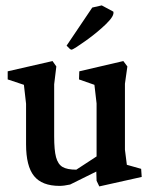

<svg xmlns="http://www.w3.org/2000/svg" viewBox="-20 -666 547 694"><path d="M492.2 -26.4 338.9 7.8 329.1 -12.7 328.1 -45.9 233.4 1Q210.9 5.9 195.3 5.9Q131.8 5.9 103 -29.8Q74.2 -65.4 74.2 -144.5V-291L66.4 -359.4L7.8 -378.9V-408.2L169.9 -445.3L183.6 -425.8L175.8 -361.3V-172.9Q175.8 -123 182.6 -97.7Q189.5 -72.3 206.1 -62.5Q222.7 -52.7 255.9 -52.7L329.1 -100.6V-292L321.3 -359.4L265.6 -378.9L266.6 -408.2L425.8 -445.3L440.4 -425.8L431.6 -363.3V-125L438.5 -70.3L490.2 -55.7ZM220.7 -501 313.5 -638.7 347.7 -646.5 389.6 -624Q394.5 -609.4 363.3 -579.1Q332 -548.8 291 -519.5Q250 -490.2 239.3 -486.3L233.4 -488.3Z"/></svg>

Font: Comprehension Dark
Style: Regular
Weight: 700
Designer: Alfredo Marco Pradil
Foundry: Alfredo Marco Pradil
Version: 1.0